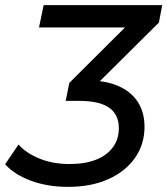

<svg xmlns="http://www.w3.org/2000/svg" viewBox="-46 -720 652 748"><path d="M219 8Q140 8 75.5 -15.5Q11 -39 -26 -80L26 -157Q55 -124 107 -102.5Q159 -81 225 -81Q286 -81 328.5 -98Q371 -115 394 -146.5Q417 -178 417 -221Q417 -274 379 -300.5Q341 -327 263 -327H210L224 -397L480 -652L492 -613H106L124 -700H586L573 -632L316 -377L268 -407H290Q363 -407 413.5 -385.5Q464 -364 490.5 -323.5Q517 -283 517 -226Q517 -158 480 -105Q443 -52 376 -22Q309 8 219 8Z"/></svg>

Font: Montserrat Thin Medium
Style: Italic
Weight: 500
Italic angle: -11.3°
Version: Version 9.000